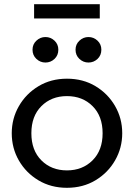

<svg xmlns="http://www.w3.org/2000/svg" viewBox="-20 -880 638 915"><path d="M299 15Q223 15 163.5 -20.5Q104 -56 70 -115Q36 -174 36 -245Q36 -315 70 -374.2Q104 -433.5 163.5 -469.2Q223 -505 299 -505Q375.5 -505 434.8 -469.5Q494 -434 528.2 -375Q562.5 -316 562.5 -245Q562.5 -175 528.5 -115.8Q494.5 -56.5 435 -20.8Q375.5 15 299 15ZM299 -68Q373 -68 421 -115.8Q469 -163.5 469 -245Q469 -326.5 421.2 -374.2Q373.5 -422 299 -422Q225 -422 177.2 -374.2Q129.5 -326.5 129.5 -245Q129.5 -163.5 177.2 -115.8Q225 -68 299 -68ZM196.5 -582Q172 -582 153.5 -599.2Q135 -616.5 135 -643Q135 -669 153.5 -686.2Q172 -703.5 196.5 -703.5Q221.5 -703.5 239.8 -686.2Q258 -669 258 -643Q258 -616.5 239.8 -599.2Q221.5 -582 196.5 -582ZM401.5 -582Q377 -582 358.5 -599.2Q340 -616.5 340 -643Q340 -669 358.5 -686.2Q377 -703.5 401.5 -703.5Q426.5 -703.5 444.8 -686.2Q463 -669 463 -643Q463 -616.5 444.8 -599.2Q426.5 -582 401.5 -582ZM142.5 -792V-860H455.5V-792Z"/></svg>

Font: Geologica Light
Style: Regular
Weight: 300
Designer: Sindre Bremnes, Frode Helland
Foundry: Monokrom Skriftforlag AS
Version: Version 1.010; ttfautohint (v1.8.4.7-5d5b);gftools[0.9.28]